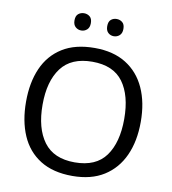

<svg xmlns="http://www.w3.org/2000/svg" viewBox="-97 -992 975 1086"><g transform="rotate(10 390.5 -449.0)"><path d="M720 -358Q720 -247 682.5 -164.5Q645 -82 572 -36Q499 10 391 10Q280 10 206.5 -36Q133 -82 97 -165Q61 -248 61 -359Q61 -469 97 -551Q133 -633 206.5 -679Q280 -725 392 -725Q499 -725 572 -679.5Q645 -634 682.5 -551.5Q720 -469 720 -358ZM156 -358Q156 -223 213 -145.5Q270 -68 391 -68Q513 -68 569 -145.5Q625 -223 625 -358Q625 -493 569 -569.5Q513 -646 392 -646Q271 -646 213.5 -569.5Q156 -493 156 -358ZM251 -859Q251 -885 265 -896.5Q279 -908 298 -908Q317 -908 331 -896.5Q345 -885 345 -859Q345 -834 331 -821.5Q317 -809 298 -809Q279 -809 265 -821.5Q251 -834 251 -859ZM439 -859Q439 -885 452.5 -896.5Q466 -908 485 -908Q504 -908 518 -896.5Q532 -885 532 -859Q532 -834 518 -821.5Q504 -809 485 -809Q466 -809 452.5 -821.5Q439 -834 439 -859Z"/></g></svg>

Font: Noto Sans Nushu
Style: Regular
Weight: 400
Designer: Lisa Huang
Foundry: Lisa Huang
Version: Version 1.003; ttfautohint (v1.8.4.7-5d5b)